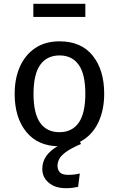

<svg xmlns="http://www.w3.org/2000/svg" viewBox="-20 -756 624 1008"><path d="M293 -539Q406 -539 466.5 -464Q527 -389 527 -264Q527 -183 499.5 -120.5Q472 -58 419.5 -23Q367 12 292 12Q180 12 118.5 -63Q57 -138 57 -263Q57 -345 85 -407Q113 -469 165.5 -504Q218 -539 293 -539ZM293 -465Q227 -465 191.5 -416Q156 -367 156 -263Q156 -160 191 -111Q226 -62 292 -62Q358 -62 393 -111.5Q428 -161 428 -264Q428 -367 393 -416Q358 -465 293 -465ZM391 -33 405 0Q354 22 327.5 41Q301 60 291.5 78Q282 96 282 114Q282 136 294.5 149Q307 162 338 162Q354 162 367.5 160.5Q381 159 399 155L390 225Q375 228 361 230Q347 232 327 232Q269 232 235.5 203Q202 174 202 131Q202 94 222.5 64Q243 34 285 10Q327 -14 391 -33ZM428 -736V-667H155V-736Z"/></svg>

Font: Fira Sans Variable
Style: Regular
Weight: 400
Designer: Carrois Corporate & Edenspiekermann AG
Foundry: Carrois Corporate GbR & Edenspiekermann AG
Version: Version 4.202